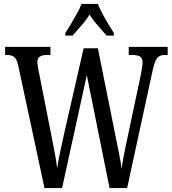

<svg xmlns="http://www.w3.org/2000/svg" viewBox="-20 -951 872 971"><path d="M72 -620Q65 -652 52 -662.5Q39 -673 16 -673H6V-714H235V-673H217Q169 -673 169 -638Q169 -628 171.5 -615Q174 -602 176 -590L241 -260Q250 -214 257.5 -175Q265 -136 269 -100Q275 -140 285 -186.5Q295 -233 307 -287L403 -707H475L563 -269Q573 -219 581.5 -177.5Q590 -136 595 -98Q600 -133 606.5 -166.5Q613 -200 623 -247L692 -572Q695 -586 698 -606Q701 -626 701 -637Q701 -657 688 -665Q675 -673 649 -673H631V-714H828V-673H812Q789 -673 776 -659Q763 -645 752 -595L623 0H534L419 -571L294 0H205ZM310 -784Q323 -803 338.5 -829Q354 -855 369 -882Q384 -909 392 -931H475Q484 -909 498 -882Q512 -855 528 -829Q544 -803 556 -784V-771H519Q498 -796 474.5 -822Q451 -848 433 -877Q415 -848 391.5 -822Q368 -796 347 -771H310Z"/></svg>

Font: Noto Serif Thai ExtraCondensed
Style: Regular
Weight: 400
Width: 2
Designer: Monotype Design Team
Foundry: Monotype Imaging Inc.
Version: Version 2.002; ttfautohint (v1.8.4.7-5d5b)